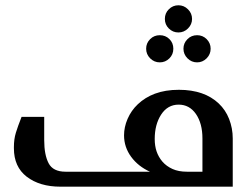

<svg xmlns="http://www.w3.org/2000/svg" viewBox="-20 -701 943 721"><path d="M599.1 -629.9Q599.1 -651.4 613.8 -666Q628.9 -681.2 649.9 -681.2Q670.9 -681.2 686 -666Q701.2 -650.9 701.2 -629.9Q701.2 -609.4 686 -594.2Q670.9 -579.1 649.9 -579.1Q628.9 -579.1 613.8 -594.2Q599.1 -608.9 599.1 -629.9ZM543.9 -554.2Q558.6 -568.8 580.1 -568.8Q601.6 -568.8 616.2 -554.2Q630.9 -539.6 630.9 -518.1Q630.9 -496.6 616.2 -481.9Q601.1 -466.8 580.1 -466.8Q559.1 -466.8 543.9 -481.9Q528.8 -497.1 528.8 -518.1Q528.8 -539.1 543.9 -554.2ZM684.1 -554.2Q698.7 -568.8 720.2 -568.8Q741.2 -568.8 755.9 -554.2Q771 -539.1 771 -518.1Q771 -497.1 755.9 -481.9Q740.7 -466.8 720.2 -466.8Q699.2 -466.8 684.1 -481.9Q668.9 -497.1 668.9 -518.1Q668.9 -539.1 684.1 -554.2ZM146 -174.8Q146 -119.6 162.6 -87.9Q179.2 -56.2 226.1 -56.2H543Q499 -76.2 472.7 -111.8Q445.8 -148.4 445.8 -192.9Q445.8 -223.6 459 -254.4Q472.7 -286.1 497.6 -309.6Q524.9 -335.4 561.5 -349.1Q600.6 -363.8 651.9 -363.8Q699.7 -363.8 737.8 -350.6Q774.4 -337.9 801.3 -312.5Q827.1 -288.1 840.3 -254.4Q854 -219.2 854 -181.2V0H207Q128.9 0 80.1 -37.6Q32.2 -74.7 32.2 -144V-148.9Q32.2 -178.7 39.6 -202.6Q46.4 -225.1 61 -262.2H146ZM740.2 -181.2Q740.2 -237.3 715.8 -272.9Q691.4 -308.1 650.9 -308.1Q609.4 -308.1 585 -270.5Q561 -233.4 561 -179.2Q561 -153.3 567.9 -132.8Q575.2 -111.3 589.8 -94.2Q605 -76.7 627.9 -66.4Q650.4 -56.2 682.1 -56.2H740.2Z"/></svg>

Font: SimahzazaarabicW05-Medium
Style: Regular
Weight: 500
Designer: Ahmed zaza
Foundry: Ahmed zaza
Version: Version 1.001